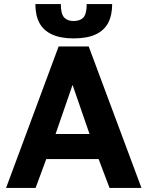

<svg xmlns="http://www.w3.org/2000/svg" viewBox="-20 -930 729 950"><path d="M10 0 270 -700H419L680 0H522L468 -143H209L156 0ZM255 -267H423L339 -510ZM344 -740Q280 -740 237.5 -759.5Q195 -779 175 -816.5Q155 -854 155 -910H281Q281 -862 297 -844Q313 -826 344 -826Q377 -826 393 -844Q409 -862 409 -910H535Q535 -854 515 -816.5Q495 -779 453 -759.5Q411 -740 344 -740Z"/></svg>

Font: Golos Text SemiBold
Style: Regular
Weight: 600
Designer: A.Korolkova, Vitaly Kuzmin
Foundry: ParaType Ltd
Version: Version 2.004